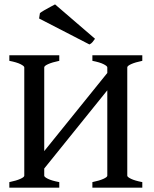

<svg xmlns="http://www.w3.org/2000/svg" viewBox="-20 -872 714 892"><path d="M409.2 0V-25.9Q441.9 -32.7 460.2 -41Q478.5 -49.3 478.5 -55.7V-559.1Q478.5 -564.9 461.4 -573.7Q444.3 -582.5 409.2 -589.4V-615.2H641.1V-589.4Q607.9 -582.5 589.6 -574.2Q571.3 -565.9 571.3 -559.1V-55.7Q571.3 -49.8 588.6 -41.3Q606 -32.7 641.1 -25.9V0ZM23.4 0V-25.9Q56.2 -32.7 74.5 -41Q92.8 -49.3 92.8 -55.7V-559.1Q92.8 -564.9 75.7 -573.7Q58.6 -582.5 23.4 -589.4V-615.2H255.4V-589.4Q222.2 -582.5 203.9 -574.2Q185.5 -565.9 185.5 -559.1V-55.7Q185.5 -49.8 202.6 -41.3Q219.7 -32.7 255.4 -25.9V0ZM152.3 -47.9V-128.9L501.5 -561.5V-481ZM421.4 -691.9Q415 -682.6 409.4 -676Q403.8 -669.4 395.5 -665.5L161.6 -786.1L165.5 -811Q170.4 -815.4 184.6 -823.7Q198.7 -832 213.6 -839.8Q228.5 -847.7 235.8 -851.6Z"/></svg>

Font: Gentium Book Plus
Style: Regular
Weight: 400
Designer: Victor Gaultney, Annie Olsen, Iska Routamaa, Becca Hirsbrunner
Foundry: SIL International
Version: Version 6.101